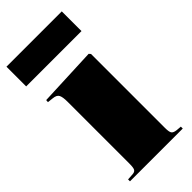

<svg xmlns="http://www.w3.org/2000/svg" viewBox="-238 -802 854 854"><g transform="rotate(-45 189.5 -374.5)"><path d="M28 0V-12L59 -14Q72 -15 77 -23Q82 -31 82 -57V-447Q82 -476 75.5 -489Q69 -502 46 -504L19 -507L20 -519L299 -531L306 -523V-58Q306 -32 312 -24Q318 -16 336 -14L360 -12V0ZM0 -625V-749H348V-625Z"/></g></svg>

Font: Display Black
Style: Regular
Weight: 900
Designer: Latin by Veronika Burian and Jose Scaglione. Greek by Irene Vlachou. Cyrillic by Vera Evstafieva.
Foundry: TypeTogether
Version: Version 3.002